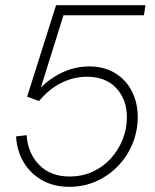

<svg xmlns="http://www.w3.org/2000/svg" viewBox="-20 -717 600 743"><path d="M248 6Q189 6 144 -19Q99 -44 72.5 -87.5Q46 -131 42 -189L83 -194Q88 -123 132 -78.5Q176 -34 249 -34Q298 -34 338.5 -52.5Q379 -71 408.5 -103.5Q438 -136 454.5 -177Q471 -218 471 -263Q471 -332 430 -376Q389 -420 316 -420Q265 -420 217 -396Q169 -372 131 -326L85 -343L197 -697H543L537 -658H206L231 -675L134 -365L127 -367Q169 -412 220 -436Q271 -460 325 -460Q383 -460 425.5 -434Q468 -408 490.5 -363.5Q513 -319 513 -264Q513 -211 493.5 -162.5Q474 -114 438 -76Q402 -38 353.5 -16Q305 6 248 6Z"/></svg>

Font: Hanken Grotesk ExtraLight
Style: Italic
Weight: 250
Italic angle: -8°
Designer: Alfredo Marco Pradil
Foundry: Hanken Design Co.
Version: Version 3.013